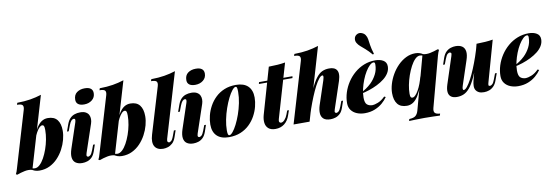

<svg xmlns="http://www.w3.org/2000/svg" viewBox="-100 -1381 6018 2088"><g transform="rotate(-10 2908.5 -337.0)"><path d="M342 -466Q326 -466 308.5 -448Q291 -430 274 -398Q257 -366 242 -325Q227 -284 216 -238L235 -336Q262 -405 288.5 -448.5Q315 -492 346 -512.5Q377 -533 415 -533Q485 -533 518.5 -490.5Q552 -448 552 -370Q552 -323 538 -270.5Q524 -218 497 -167.5Q470 -117 431 -76Q392 -35 341.5 -10.5Q291 14 229 14Q201 14 178.5 6Q156 -2 143 -13L150 -26Q158 -23 166 -21Q174 -19 184 -19Q211 -19 237.5 -43.5Q264 -68 287 -109.5Q310 -151 328 -202Q346 -253 356 -306.5Q366 -360 366 -409Q366 -444 360 -455Q354 -466 342 -466ZM153 -7Q114 -18 68.5 -8.5Q23 1 -17 16L-32 9Q-25 -5 -19.5 -19.5Q-14 -34 -10 -50L174 -667Q184 -701 172 -717Q160 -733 111 -733L118 -754Q200 -755 263.5 -765.5Q327 -776 386 -795Z M744 -676Q744 -730 779 -756Q814 -782 866 -782Q910 -782 932.5 -765Q955 -748 955 -714Q955 -667 919.5 -638.5Q884 -610 832 -610Q789 -610 766.5 -627Q744 -644 744 -676ZM702 -434Q716 -476 693 -476Q678 -476 665 -462.5Q652 -449 638 -413L615 -352H596L624 -430Q638 -468 659.5 -490.5Q681 -513 710 -523Q739 -533 773 -533Q811 -533 834 -520Q857 -507 867 -486.5Q877 -466 877 -441.5Q877 -417 869 -393L765 -85Q757 -60 762 -51.5Q767 -43 777 -43Q786 -43 800 -53.5Q814 -64 830 -106L851 -162H870L845 -89Q830 -47 807 -25Q784 -3 756.5 5.5Q729 14 702 14Q658 14 630.5 -4.5Q603 -23 597 -61.5Q591 -100 610 -158Z M1253 -466Q1237 -466 1219.5 -448Q1202 -430 1185 -398Q1168 -366 1153 -325Q1138 -284 1127 -238L1146 -336Q1173 -405 1199.5 -448.5Q1226 -492 1257 -512.5Q1288 -533 1326 -533Q1396 -533 1429.5 -490.5Q1463 -448 1463 -370Q1463 -323 1449 -270.5Q1435 -218 1408 -167.5Q1381 -117 1342 -76Q1303 -35 1252.5 -10.5Q1202 14 1140 14Q1112 14 1089.5 6Q1067 -2 1054 -13L1061 -26Q1069 -23 1077 -21Q1085 -19 1095 -19Q1122 -19 1148.5 -43.5Q1175 -68 1198 -109.5Q1221 -151 1239 -202Q1257 -253 1267 -306.5Q1277 -360 1277 -409Q1277 -444 1271 -455Q1265 -466 1253 -466ZM1064 -7Q1025 -18 979.5 -8.5Q934 1 894 16L879 9Q886 -5 891.5 -19.5Q897 -34 901 -50L1085 -667Q1095 -701 1083 -717Q1071 -733 1022 -733L1029 -754Q1111 -755 1174.5 -765.5Q1238 -776 1297 -795Z M1655 -85Q1648 -61 1655 -52Q1662 -43 1671 -43Q1676 -43 1691 -52.5Q1706 -62 1722 -106L1743 -162H1762L1737 -89Q1722 -46 1697.5 -24Q1673 -2 1646 6Q1619 14 1595 14Q1563 14 1539.5 3Q1516 -8 1503 -29.5Q1490 -51 1489 -83Q1488 -115 1501 -158L1654 -667Q1664 -701 1652 -717Q1640 -733 1591 -733L1598 -754Q1680 -755 1743.5 -765.5Q1807 -776 1866 -795Z M1971 -676Q1971 -730 2006 -756Q2041 -782 2093 -782Q2137 -782 2159.5 -765Q2182 -748 2182 -714Q2182 -667 2146.5 -638.5Q2111 -610 2059 -610Q2016 -610 1993.5 -627Q1971 -644 1971 -676ZM1929 -434Q1943 -476 1920 -476Q1905 -476 1892 -462.5Q1879 -449 1865 -413L1842 -352H1823L1851 -430Q1865 -468 1886.5 -490.5Q1908 -513 1937 -523Q1966 -533 2000 -533Q2038 -533 2061 -520Q2084 -507 2094 -486.5Q2104 -466 2104 -441.5Q2104 -417 2096 -393L1992 -85Q1984 -60 1989 -51.5Q1994 -43 2004 -43Q2013 -43 2027 -53.5Q2041 -64 2057 -106L2078 -162H2097L2072 -89Q2057 -47 2034 -25Q2011 -3 1983.5 5.5Q1956 14 1929 14Q1885 14 1857.5 -4.5Q1830 -23 1824 -61.5Q1818 -100 1837 -158Z M2487 -513Q2470 -513 2447 -484.5Q2424 -456 2400 -408Q2376 -360 2355.5 -301Q2335 -242 2322.5 -180Q2310 -118 2310 -62Q2310 -31 2314.5 -18.5Q2319 -6 2329 -6Q2345 -6 2367.5 -33Q2390 -60 2413.5 -106Q2437 -152 2457.5 -210Q2478 -268 2491 -331.5Q2504 -395 2504 -455Q2504 -493 2499 -503Q2494 -513 2487 -513ZM2144 -156Q2144 -203 2157 -255Q2170 -307 2197 -356.5Q2224 -406 2265.5 -446Q2307 -486 2363.5 -509.5Q2420 -533 2492 -533Q2579 -533 2624.5 -489Q2670 -445 2670 -363Q2670 -316 2657 -264Q2644 -212 2617 -162.5Q2590 -113 2548.5 -73Q2507 -33 2450.5 -9.5Q2394 14 2322 14Q2235 14 2189.5 -30Q2144 -74 2144 -156Z M3115 -519 3112 -499H2741L2746 -519ZM2888 -85Q2882 -64 2887.5 -53.5Q2893 -43 2906 -43Q2926 -43 2946 -65Q2966 -87 2978 -119L2994 -162H3013L2994 -107Q2975 -50 2934 -18Q2893 14 2835 14Q2785 14 2758 -9.5Q2731 -33 2726 -72Q2721 -111 2734 -158L2880 -666Q2935 -667 2978 -670Q3021 -673 3062 -680Z M3213 0H3036L3234 -667Q3244 -701 3232 -717Q3220 -733 3171 -733L3178 -754Q3260 -755 3323.5 -765.5Q3387 -776 3446 -795ZM3236 -143Q3277 -265 3311.5 -341.5Q3346 -418 3378.5 -460Q3411 -502 3445.5 -517.5Q3480 -533 3520 -533Q3570 -533 3593 -513Q3616 -493 3617.5 -458.5Q3619 -424 3605 -382L3506 -85Q3496 -57 3503.5 -50Q3511 -43 3518 -43Q3527 -43 3541 -53.5Q3555 -64 3571 -106L3592 -162H3611L3586 -89Q3572 -47 3548.5 -25Q3525 -3 3497.5 5.5Q3470 14 3443 14Q3390 14 3365 -9.5Q3340 -33 3338.5 -72.5Q3337 -112 3352 -158L3438 -417Q3444 -435 3445.5 -447Q3447 -459 3445 -465Q3443 -471 3436 -471Q3420 -471 3398 -444Q3376 -417 3351.5 -370Q3327 -323 3302 -262.5Q3277 -202 3254 -135.5Q3231 -69 3214 -3Z M3814 -210Q3846 -225 3877 -246Q3908 -267 3934 -292Q3974 -331 3999.5 -381Q4025 -431 4025 -489Q4025 -503 4021 -508.5Q4017 -514 4009 -514Q3989 -514 3965.5 -491.5Q3942 -469 3919 -431.5Q3896 -394 3877.5 -347Q3859 -300 3847.5 -250.5Q3836 -201 3836 -155Q3836 -97 3859 -77.5Q3882 -58 3919 -58Q3939 -58 3979 -73Q4019 -88 4059 -128L4075 -120Q4053 -87 4017 -56Q3981 -25 3932 -5.5Q3883 14 3822 14Q3775 14 3735.5 -2Q3696 -18 3672.5 -49.5Q3649 -81 3649 -127Q3649 -186 3667.5 -244Q3686 -302 3720 -354Q3754 -406 3801.5 -446.5Q3849 -487 3907 -510Q3965 -533 4031 -533Q4084 -533 4119.5 -511.5Q4155 -490 4155 -445Q4155 -407 4135 -373.5Q4115 -340 4080 -312.5Q4045 -285 4001 -263Q3957 -241 3908.5 -225Q3860 -209 3813 -200ZM4018 -599Q3978 -645 3948 -671Q3918 -697 3897.5 -714.5Q3877 -732 3864 -754Q3850 -777 3854.5 -803.5Q3859 -830 3881 -844Q3907 -861 3935.5 -851Q3964 -841 3977 -821Q3992 -799 3996 -772Q4000 -745 4005.5 -706Q4011 -667 4030 -606Z M4565 86Q4555 124 4569 140.5Q4583 157 4626 160L4620 181Q4595 180 4548 178.5Q4501 177 4451 177Q4402 177 4353.5 178.5Q4305 180 4280 181L4286 160Q4336 158 4357 139.5Q4378 121 4388 85L4550 -510Q4589 -499 4634.5 -508.5Q4680 -518 4720 -533L4735 -526Q4728 -513 4723 -498Q4718 -483 4713 -467ZM4360 -63Q4376 -63 4393.5 -80.5Q4411 -98 4428 -128Q4445 -158 4460 -197.5Q4475 -237 4486 -281L4467 -183Q4441 -114 4414 -70.5Q4387 -27 4356 -6.5Q4325 14 4287 14Q4217 14 4183.5 -28.5Q4150 -71 4150 -149Q4150 -196 4165.5 -248.5Q4181 -301 4210 -351.5Q4239 -402 4279.5 -443Q4320 -484 4369 -508.5Q4418 -533 4473 -533Q4501 -533 4523.5 -525Q4546 -517 4559 -506L4552 -493Q4544 -496 4536.5 -498Q4529 -500 4518 -500Q4491 -500 4464.5 -473.5Q4438 -447 4415 -403.5Q4392 -360 4374 -308.5Q4356 -257 4346 -205Q4336 -153 4336 -110Q4336 -82 4342 -72.5Q4348 -63 4360 -63Z M5120 -354Q5081 -237 5047 -164.5Q5013 -92 4980.5 -53.5Q4948 -15 4913.5 -0.5Q4879 14 4839 14Q4799 14 4775 -3Q4751 -20 4746.5 -53.5Q4742 -87 4758 -137L4855 -434Q4865 -463 4857.5 -469.5Q4850 -476 4843 -476Q4834 -476 4820 -465.5Q4806 -455 4790 -413L4769 -357H4750L4775 -430Q4790 -472 4813.5 -494Q4837 -516 4864.5 -524.5Q4892 -533 4918 -533Q4963 -533 4990 -514.5Q5017 -496 5023 -458Q5029 -420 5009 -361L4923 -102Q4905 -48 4925 -48Q4941 -48 4963 -75Q4985 -102 5010 -149Q5035 -196 5060 -256.5Q5085 -317 5108 -383.5Q5131 -450 5148 -516ZM5203 -85Q5196 -62 5197.5 -52.5Q5199 -43 5212 -43Q5227 -43 5240.5 -56.5Q5254 -70 5267 -106L5290 -167H5309L5281 -89Q5268 -52 5245.5 -29Q5223 -6 5195.5 4Q5168 14 5138 14Q5103 14 5081.5 3.5Q5060 -7 5049 -25Q5037 -45 5037.5 -71.5Q5038 -98 5045 -126L5148 -519Q5200 -520 5245 -523Q5290 -526 5329 -533Z M5508 -210Q5540 -225 5571 -246Q5602 -267 5628 -292Q5668 -331 5693.5 -381Q5719 -431 5719 -489Q5719 -503 5715 -508.5Q5711 -514 5703 -514Q5683 -514 5659.5 -491.5Q5636 -469 5613 -431.5Q5590 -394 5571.5 -347Q5553 -300 5541.5 -250.5Q5530 -201 5530 -155Q5530 -97 5553 -77.5Q5576 -58 5613 -58Q5633 -58 5673 -73Q5713 -88 5753 -128L5769 -120Q5747 -87 5711 -56Q5675 -25 5626 -5.5Q5577 14 5516 14Q5469 14 5429.5 -2Q5390 -18 5366.5 -49.5Q5343 -81 5343 -127Q5343 -186 5361.5 -244Q5380 -302 5414 -354Q5448 -406 5495.5 -446.5Q5543 -487 5601 -510Q5659 -533 5725 -533Q5778 -533 5813.5 -511.5Q5849 -490 5849 -445Q5849 -407 5829 -373.5Q5809 -340 5774 -312.5Q5739 -285 5695 -263Q5651 -241 5602.5 -225Q5554 -209 5507 -200Z"/></g></svg>

Font: Playfair Display Black
Style: Italic
Weight: 900
Italic angle: -14°
Designer: Claus Eggers Sørensen
Foundry: Claus Eggers Sørensen
Version: Version 1.203